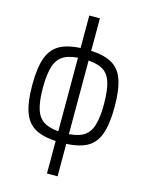

<svg xmlns="http://www.w3.org/2000/svg" viewBox="-141 -885 883 1153"><g transform="rotate(15 300.0 -309.0)"><path d="M301 -19Q204 -19 148 -46Q92 -73 68 -136.5Q44 -200 44 -309Q44 -419 68 -482Q92 -545 148 -572Q204 -599 301 -599Q398 -599 453.5 -572Q509 -545 532.5 -482Q556 -419 556 -309Q556 -200 532.5 -136.5Q509 -73 453.5 -46Q398 -19 301 -19ZM267 182V-800H333V182ZM301 -79Q373 -79 414.5 -100Q456 -121 473 -171Q490 -221 490 -309Q490 -397 473 -447.5Q456 -498 414.5 -518.5Q373 -539 301 -539Q229 -539 187 -518.5Q145 -498 127.5 -447.5Q110 -397 110 -309Q110 -221 127.5 -171Q145 -121 187 -100Q229 -79 301 -79Z"/></g></svg>

Font: Victor Mono Light
Style: Regular
Weight: 300
Monospace: yes
Designer: Rune Bjørnerås
Version: Version 1.561;gftools[0.9.30]